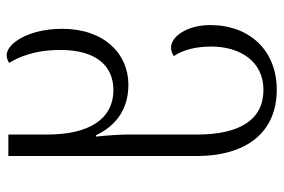

<svg xmlns="http://www.w3.org/2000/svg" viewBox="-154 -426 832 563"><g transform="rotate(-90 261.5 -145.0)"><path d="M279 251C396 251 469 170 469 56C469 -11 436 -59 403 -59C394 -59 386 -56 378 -51C396 -24 406 13 406 59C406 143 363 212 279 212C191 212 148 142 148 17V-186C148 -208 146 -240 142 -279H146C172 -223 220 -184 294 -184C385 -184 458 -255 458 -378C458 -480 413 -541 381 -541C374 -541 367 -539 358 -534C374 -507 396 -462 396 -383C396 -276 347 -228 279 -228C192 -228 148 -301 148 -422V-536H85V15C85 169 160 251 279 251Z"/></g></svg>

Font: Noto Serif Georgian SemiCondensed Light
Style: Regular
Weight: 300
Width: 4
Designer: Monotype Design Team, Akaki Razmadze
Foundry: Google LLC
Version: Version 2.003